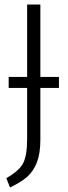

<svg xmlns="http://www.w3.org/2000/svg" viewBox="-20 -705 297 843"><path d="M238.8 -367.2V-318.8H157.2V-90.8Q157.2 -31.7 142.3 7.3Q127.4 46.4 100.1 70.6Q72.8 94.7 23.9 118.2L7.8 77.1Q64 45.4 81.5 11.7Q99.1 -22 99.1 -94.2V-318.8H18.1V-367.2H99.1V-685.1H157.2V-367.2Z"/></svg>

Font: Fira Sans Compressed Light
Style: Regular
Weight: 300
Width: 1
Designer: Carrois Corporate & Edenspiekermann AG
Foundry: Carrois Corporate GbR & Edenspiekermann AG
Version: Version 4.203;PS 004.203;hotconv 1.0.88;makeotf.lib2.5.64775